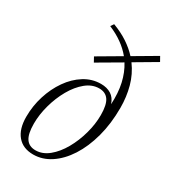

<svg xmlns="http://www.w3.org/2000/svg" viewBox="-177 -800 800 900"><g transform="rotate(30 223.0 -349.5)"><path d="M179 -505.5 165 -531 286 -602Q240 -658.5 160 -692L171.5 -709Q217 -692 252 -668.8Q287 -645.5 312.5 -617.5L432.5 -688L446.5 -663L331 -595Q364 -550 378.5 -496.5Q393 -443 393 -384Q393 -298 373.5 -226Q354 -154 319.8 -101Q285.5 -48 241.2 -19Q197 10 147.5 10Q92 10 61.8 -25.8Q31.5 -61.5 31.5 -127.5Q31.5 -186 48.8 -241Q66 -296 96.8 -340Q127.5 -384 169 -410Q210.5 -436 259 -436Q291 -436 313.8 -421.8Q336.5 -407.5 346.5 -377Q350 -439 338.8 -489Q327.5 -539 303 -578ZM147 -12.5Q185 -12.5 218.2 -39.8Q251.5 -67 276.8 -111.5Q302 -156 316.2 -207.8Q330.5 -259.5 330.5 -308.5Q330.5 -364 313.5 -388.8Q296.5 -413.5 262 -413.5Q224 -413.5 190.8 -386.2Q157.5 -359 132.2 -314.5Q107 -270 92.8 -218.2Q78.5 -166.5 78.5 -117.5Q78.5 -62 95.5 -37.2Q112.5 -12.5 147 -12.5Z"/></g></svg>

Font: Newsreader 16pt Light
Style: Italic
Weight: 300
Italic angle: -17°
Designer: Hugues Gentile
Foundry: Production Type
Version: Version 1.003; ttfautohint (v1.8.3)